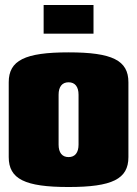

<svg xmlns="http://www.w3.org/2000/svg" viewBox="-20 -740 550 770"><path d="M155 -605H355V-720H155ZM255 -530C80 -530 15 -498 15 -410V-110C15 -22 80 10 255 10C430 10 495 -22 495 -110V-410C495 -498 430 -530 255 -530ZM255 -410C281 -410 295 -392 295 -360V-160C295 -128 281 -110 255 -110C229 -110 215 -128 215 -160V-360C215 -392 229 -410 255 -410Z"/></svg>

Font: MikodacsPCS
Style: Regular
Weight: 900
Designer: gluk (gluksza@wp.pl)
Foundry: gluk (gluksza@wp.pl)
Version: Version 0.27